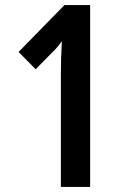

<svg xmlns="http://www.w3.org/2000/svg" viewBox="-20 -734 494 754"><path d="M334 0H219V-441Q219 -474 220 -507Q221 -540 223 -572Q216 -563 206.5 -551Q197 -539 182 -525L120 -462L53 -530L233 -714H334Z"/></svg>

Font: Noto Sans Lao UI ExtCond SemBd
Style: Regular
Weight: 600
Width: 2
Designer: Monotype Design Team
Foundry: Monotype Imaging Inc.
Version: Version 2.000; ttfautohint (v1.8.4.7-5d5b)